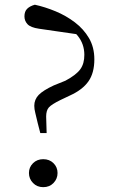

<svg xmlns="http://www.w3.org/2000/svg" viewBox="-20 -769 472 802"><path d="M160.6 12.8Q134.8 12.8 117.8 -4.7Q100.9 -22.2 100.9 -46.4Q100.9 -70.4 117.8 -87.2Q134.8 -104.1 160.6 -104.1Q186.8 -104.1 203.6 -87.2Q220.4 -70.4 220.4 -46.4Q220.4 -22.2 203.6 -4.7Q186.8 12.8 160.6 12.8ZM374.1 -521.2Q374.1 -464.1 349.3 -429Q324.5 -393.9 272.6 -370.3L232.2 -351.1Q195.9 -333.2 184.4 -320.7Q172.9 -308.2 172.8 -282.5L174.8 -213.2H148.3L137.7 -254.2Q131.6 -281.2 127.4 -297.4Q123.2 -313.5 123.2 -327.1Q123.2 -353.4 141.6 -372.5Q160 -391.5 204.5 -412.2L253.3 -431.9Q298.3 -456 315.4 -479.7Q332.6 -503.4 332.3 -540.5Q332.1 -585.4 304.8 -619.3Q277.4 -653.1 219.1 -686.2L330.7 -621.8L143 -649Q107.7 -654.2 94.9 -668Q82.1 -681.8 82.1 -700.5Q82.1 -721.3 93.5 -732.4Q104.8 -743.6 125.6 -749.3Q168.1 -740 212.1 -721.8Q256 -703.6 292.7 -675.7Q329.4 -647.9 351.8 -609.7Q374.1 -571.4 374.1 -521.2Z"/></svg>

Font: Early Summer Mincho VF
Style: Regular
Weight: 250
Designer: GuiWonder
Version: Version 1.002